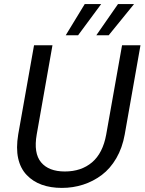

<svg xmlns="http://www.w3.org/2000/svg" viewBox="-20 -920 715 947"><path d="M69.8 -256.8 147.9 -696.8H238.8L161.1 -256.8Q145 -164.6 182.6 -119.4Q220.2 -74.2 299.8 -74.2Q380.9 -74.2 434.1 -119.4Q487.3 -164.6 503.9 -256.8L582 -696.8H672.9L595.2 -256.8Q583.5 -190.9 553.7 -139.6Q523.9 -88.4 481.9 -56.9Q439.9 -25.4 390.1 -9.3Q340.3 6.8 285.2 6.8Q230 6.8 186.3 -8.8Q142.6 -24.4 111.6 -56.9Q80.6 -89.4 69.6 -139.2Q58.6 -189 69.8 -256.8ZM562 -899.9H641.1L516.1 -746.1H455.1ZM397.9 -899.9H479L365.2 -746.1H304.2Z"/></svg>

Font: SVN-Poppins
Style: Italic
Weight: 400
Italic angle: -10°
Designer: Ninad Kale (Devanagari), Jonny Pinhorn (Latin)
Foundry: Indian Type Foundry
Version: Version 3.002 2017